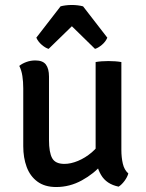

<svg xmlns="http://www.w3.org/2000/svg" viewBox="-20 -743 587 772"><path d="M468 -140Q468 -110.5 473.8 -85.2Q479.5 -60 496 -45.5Q492 -31 480.8 -15.8Q469.5 -0.5 457 7.5Q408 -2.5 386.2 -39.8Q364.5 -77 364.5 -125V-493.5Q375 -495.5 388.5 -496.5Q402 -497.5 416 -497.5Q430 -497.5 443.5 -496.5Q457 -495.5 468 -493.5ZM73.5 -388Q73.5 -414 70 -437.2Q66.5 -460.5 57.5 -478Q69 -487.5 86.2 -493.8Q103.5 -500 122 -500Q152 -500 164.5 -483.5Q177 -467 177 -435V-180Q177 -130 189.8 -107Q202.5 -84 239 -84Q264.5 -84 293.5 -96Q322.5 -108 348.8 -130.2Q375 -152.5 391 -182V-83.5Q358 -44.5 309.2 -17.8Q260.5 9 206 9Q160 9 130.5 -12.8Q101 -34.5 87.2 -71.8Q73.5 -109 73.5 -155ZM314 -717.5 411.5 -591.5Q404.5 -575 389.5 -562.5Q374.5 -550 362 -546.5L269 -637.5L175.5 -546.5Q163 -550 148.2 -562.5Q133.5 -575 126 -591.5L223.5 -717.5Q232.5 -720 244.5 -721.5Q256.5 -723 269 -723Q281 -723 293 -721.5Q305 -720 314 -717.5Z"/></svg>

Font: Signika Light
Style: Regular
Weight: 400
Version: Version 2.003;gftools[0.9.32]